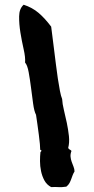

<svg xmlns="http://www.w3.org/2000/svg" viewBox="-20 -763 393 804"><path d="M279.3 -130.9Q274.4 -118.2 275.4 -106.9Q276.4 -95.7 280.3 -85Q284.2 -74.2 288.1 -64.5Q292 -54.7 292 -44.9Q287.1 -37.1 284.2 -29.3Q281.2 -21.5 278.3 -13.2Q275.4 -4.9 271 3.4Q266.6 11.7 257.8 18.6Q238.3 21.5 225.1 20.5Q211.9 19.5 194.3 20.5Q175.8 10.7 166 -7.3Q156.2 -25.4 151.9 -46.4Q147.5 -67.4 147.5 -88.4Q147.5 -109.4 149.4 -126Q158.2 -133.8 148.4 -135.7Q148.4 -142.6 147 -160.2Q145.5 -177.7 142.6 -198.7Q139.6 -219.7 136.7 -242.2Q133.8 -264.6 130.9 -282.2Q123 -296.9 118.7 -329.1Q114.3 -361.3 109.9 -396Q105.5 -430.7 100.1 -460.4Q94.7 -490.2 85 -501Q86.9 -522.5 79.1 -556.6Q71.3 -590.8 65.4 -627Q59.6 -663.1 60.1 -694.8Q60.5 -726.6 79.1 -743.2Q115.2 -731.4 141.6 -709Q168 -686.5 194.3 -651.4Q196.3 -637.7 199.2 -612.8Q202.1 -587.9 206.1 -558.1Q210 -528.3 213.9 -495.6Q217.8 -462.9 222.2 -434.1Q226.6 -405.3 231 -382.3Q235.4 -359.4 240.2 -348.6Q241.2 -328.1 247.6 -302.2Q253.9 -276.4 259.8 -248.5Q265.6 -220.7 268.6 -193.4Q271.5 -166 265.6 -143.6Q267.6 -138.7 272 -136.7Q276.4 -134.8 279.3 -130.9Z"/></svg>

Font: Permanent Marker
Style: Regular
Weight: 400
Designer: Font Diner, Inc
Foundry: Font Diner, Inc
Version: Version 1.001